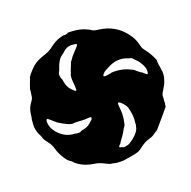

<svg xmlns="http://www.w3.org/2000/svg" viewBox="-105 -729 768 771"><g transform="rotate(20 279.0 -343.5)"><path d="M199 -598Q259 -637 326 -620Q351 -614 367 -602.5Q383 -591 387 -589Q391 -587 409 -583Q427 -579 444.5 -571Q462 -563 462 -561.5Q462 -560 466 -556Q470 -552 472.5 -549.5Q475 -547 478.5 -544.5Q482 -542 486 -538Q493 -530 494.5 -530Q496 -530 498 -527Q500 -524 505 -518.5Q510 -513 516 -498Q522 -483 522.5 -478Q523 -473 524 -468.5Q525 -464 526 -456.5Q527 -449 528 -445.5Q529 -442 530 -440Q532 -435 532 -435Q534 -435 540 -425.5Q546 -416 547 -416Q548 -416 551.5 -409.5Q555 -403 558 -399V-350Q558 -300 557.5 -299.5Q557 -299 554.5 -290Q552 -281 551 -278.5Q550 -276 549 -271.5Q548 -267 538.5 -253Q529 -239 524 -218Q519 -197 516.5 -192.5Q514 -188 509.5 -181.5Q505 -175 498.5 -168Q492 -161 482.5 -149Q473 -137 464.5 -131Q456 -125 453.5 -122.5Q451 -120 442.5 -116Q434 -112 430.5 -109Q427 -106 409 -102Q385 -97 369 -87Q335 -65 299 -63Q288 -62 284.5 -63.5Q281 -65 270 -63.5Q259 -62 241 -68Q214 -77 198 -88.5Q182 -100 163 -103.5Q144 -107 136 -112.5Q128 -118 119.5 -121Q111 -124 99.5 -133Q88 -142 85 -147Q82 -152 76 -159.5Q70 -167 68 -172Q66 -177 60 -185Q46 -207 45 -226Q44 -245 40 -251.5Q36 -258 36 -258Q36 -258 32.5 -263.5Q29 -269 27 -272.5Q25 -276 23.5 -277Q22 -278 18 -289.5Q14 -301 13 -303Q12 -305 12 -305.5Q12 -306 11 -309Q10 -312 8.5 -316.5Q7 -321 6 -321.5Q5 -322 4 -338Q4 -379 13.5 -399Q23 -419 32.5 -433.5Q42 -448 47 -471.5Q52 -495 62.5 -511.5Q73 -528 74.5 -528Q76 -528 81.5 -534Q87 -540 86.5 -542.5Q86 -545 107.5 -560Q129 -575 150.5 -581.5Q172 -588 173 -586L179 -588Q179 -588 182 -588.5Q185 -589 199 -598ZM349 -530Q306 -516 288 -469Q285 -461 282 -454.5Q279 -448 279 -440Q279 -426 285 -430Q287 -430 295.5 -439.5Q304 -449 306 -451V-453Q338 -483 377 -492Q392 -496 392.5 -495Q393 -494 406.5 -494.5Q420 -495 420.5 -496Q421 -497 431.5 -496Q442 -495 444.5 -497.5Q447 -500 439.5 -509.5Q432 -519 415.5 -526Q399 -533 387.5 -533.5Q376 -534 369.5 -535.5Q363 -537 358 -534Q353 -531 349 -530ZM120 -504Q102 -492 99 -467Q99 -463 96 -452Q90 -430 104 -397Q107 -390 107 -388Q108 -376 117 -368.5Q126 -361 127.5 -361.5Q129 -362 139 -353Q157 -338 175 -336Q198 -333 198.5 -337Q199 -341 185 -355Q156 -382 155 -393Q155 -395 153 -398.5Q151 -402 149.5 -407Q148 -412 146 -418Q144 -424 142.5 -429Q141 -434 141 -433V-434Q141 -435 140.5 -435Q140 -435 139.5 -437Q139 -439 139 -441Q139 -443 139 -443.5Q139 -444 139 -448Q137 -460 138 -470.5Q139 -481 139 -492Q139 -503 139.5 -503.5Q140 -504 139 -507.5Q138 -511 137 -513Q136 -515 129.5 -510.5Q123 -506 120 -504ZM398 -351Q373 -355 373 -348Q373 -344 389 -329Q405 -314 417 -294Q429 -274 429 -269Q429 -264 429.5 -262Q430 -260 430.5 -256Q431 -252 432.5 -245Q434 -238 434.5 -231.5Q435 -225 435.5 -215Q436 -205 437 -201.5Q438 -198 437 -193Q435 -177 448 -187Q450 -188 450 -187.5Q450 -187 451 -187Q456 -188 460 -193Q464 -198 468 -203Q472 -208 477 -228Q485 -267 473 -284Q473 -285 471.5 -288Q470 -291 468.5 -293Q467 -295 466.5 -295Q466 -295 462.5 -301Q459 -307 449.5 -317.5Q440 -328 435 -331.5Q430 -335 422 -341.5Q414 -348 398 -351ZM296 -250 293 -256Q290 -259 282.5 -251.5Q275 -244 272.5 -242Q270 -240 266.5 -237Q263 -234 257.5 -230Q252 -226 245.5 -221Q239 -216 236.5 -214Q234 -212 233 -210Q223 -198 171 -191Q129 -192 128 -191Q124 -187 131 -178Q147 -160 173 -155Q220 -146 254 -174Q256 -176 256 -175Q256 -174 258.5 -175.5Q261 -177 266 -181.5Q271 -186 271.5 -187.5Q272 -189 272 -190.5Q272 -192 277 -198Q290 -213 292.5 -227.5Q295 -242 295 -244Z"/></g></svg>

Font: TT2020 Style E
Style: Regular
Weight: 400
Version: Version 00.2